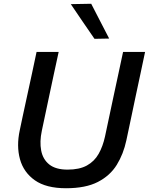

<svg xmlns="http://www.w3.org/2000/svg" viewBox="-20 -989 792 1021"><path d="M331 12Q225.5 12 165.5 -30.2Q105.5 -72.5 86.2 -142.5Q67 -212.5 85 -296Q91 -325 101.2 -372.8Q111.5 -420.5 123 -473.5Q138 -541.5 150 -597.8Q162 -654 174.5 -713H292Q279 -654 267 -597.8Q255 -541.5 240.5 -473.5L202.5 -294Q190 -235.5 199 -188.5Q208 -141.5 242.2 -114.2Q276.5 -87 339.5 -87Q402.5 -87 442.2 -109Q482 -131 504.5 -170.8Q527 -210.5 538.5 -263.5L583 -473Q597.5 -541 609.8 -597.5Q622 -654 634.5 -713H751.5Q739 -654.5 727.2 -598Q715.5 -541.5 700.5 -473Q691 -428.5 681.8 -383.8Q672.5 -339 664.5 -302Q656.5 -265 652 -243Q636.5 -170 601 -112.5Q565.5 -55 500.5 -21.5Q435.5 12 331 12ZM482.5 -782.5Q451.5 -827.5 420 -873.5Q388.5 -919.5 356.5 -967L465 -969Q489 -922.5 512.8 -876.2Q536.5 -830 560.5 -784Z"/></svg>

Font: Commissioner Medium
Style: Italic
Weight: 500
Italic angle: -12°
Designer: Kostas Bartsokas
Foundry: Kostas Bartsokas
Version: Version 1.000; ttfautohint (v1.8.3)